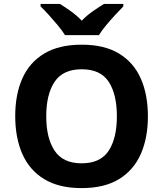

<svg xmlns="http://www.w3.org/2000/svg" viewBox="-20 -954 836 984"><path d="M738 -358Q738 -247 701.5 -164.5Q665 -82 590 -36Q515 10 398 10Q282 10 206.5 -36Q131 -82 94.5 -165Q58 -248 58 -359Q58 -470 94.5 -552Q131 -634 206.5 -679.5Q282 -725 399 -725Q515 -725 590 -679.5Q665 -634 701.5 -551.5Q738 -469 738 -358ZM217 -358Q217 -246 260 -181.5Q303 -117 398 -117Q495 -117 537 -181.5Q579 -246 579 -358Q579 -471 537 -535Q495 -599 399 -599Q303 -599 260 -535Q217 -471 217 -358ZM313 -774Q299 -797 276.5 -824Q254 -851 230.5 -877Q207 -903 188 -921V-934H287Q313 -918 343 -896.5Q373 -875 399 -848Q425 -875 456 -896.5Q487 -918 513 -934H612V-921Q594 -903 570 -877Q546 -851 523.5 -824Q501 -797 487 -774Z"/></svg>

Font: Noto IKEA Latin
Style: Bold
Weight: 700
Designer: Monotype Design Team
Foundry: Monotype Imaging Inc.
Version: Version 1.0